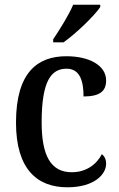

<svg xmlns="http://www.w3.org/2000/svg" viewBox="-20 -786 507 816"><path d="M206 -619V-606H250C304 -644 383 -721 406 -756V-766H291C272 -721 234 -661 206 -619ZM266 10C381 10 431 -45 431 -90C431 -109 424 -122 413 -131C391 -88 347 -54 285 -54C195 -54 157 -126 157 -266C157 -443 198 -494 263 -494C320 -494 335 -441 335 -376C405 -376 431 -399 431 -444C431 -509 358 -547 262 -547C141 -547 48 -480 48 -265C48 -67 138 10 266 10Z"/></svg>

Font: Noto Serif Myanmar SemiCondensed Medium
Style: Regular
Weight: 500
Width: 4
Designer: Ben Mitchell and the Monotype Design Team
Foundry: Monotype Imaging Inc.
Version: Version 2.106